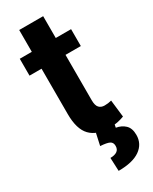

<svg xmlns="http://www.w3.org/2000/svg" viewBox="-225 -710 787 986"><g transform="rotate(-30 168.0 -217.0)"><path d="M224.6 -657.7V-528.3H315.4V-428.2H224.6V-159.7Q224.6 -127.9 236.6 -115.2Q248.5 -102.5 269 -102.5Q281.2 -102.5 290 -103.8Q298.8 -105 310.1 -107.9L321.8 -6.3Q302.7 1 280.5 5.4Q258.3 9.8 233.4 9.8Q159.2 9.8 120.8 -30Q82.5 -69.8 82.5 -159.2V-428.2H11.2V-528.3H82.5V-657.7ZM266.6 -2.9 261.2 24.9Q293 30.3 313.7 50Q334.5 69.8 334.5 109.4Q334.5 162.6 290.8 193.4Q247.1 224.1 163.1 224.1L159.7 145.5Q185.1 145.5 199.5 135.7Q213.9 126 213.9 105Q213.9 84.5 198.7 76.7Q183.6 68.8 144.5 66.4L159.7 -2.9Z"/></g></svg>

Font: Roboto Web
Style: Bold
Weight: 700
Designer: Google
Version: Version 1.200310; 2013